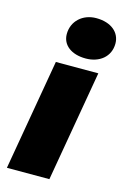

<svg xmlns="http://www.w3.org/2000/svg" viewBox="-117 -814 570 869"><g transform="rotate(15 168.0 -379.5)"><path d="M7 0H206L296 -520H97ZM223 -570C287 -570 336 -608 336 -670C336 -721 294 -759 223 -759C160 -759 112 -716 112 -655C112 -604 155 -570 223 -570Z"/></g></svg>

Font: Fixel Display Black
Style: Italic
Weight: 900
Italic angle: -10°
Designer: AlfaBravo + MacPaw
Foundry: Kyrylo Tkachov, Marchela Mozhyna, Serhii Makarenko, Maria Weinstein, Zakhar Kryvoshyya
Version: Version 1.210;Glyphs 3.2 (3217)